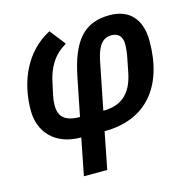

<svg xmlns="http://www.w3.org/2000/svg" viewBox="-107 -640 942 946"><g transform="rotate(-15 364.0 -167.0)"><path d="M206 200H325L362 12C575 12 691 -129 691 -360C691 -469 636 -534 533 -534C402 -534 337 -456 302 -282L263 -87C187 -87 157 -117 157 -173C157 -187 158 -202 163 -226L175 -282C191 -363 226 -417 289 -454L227 -534C99 -468 37 -330 37 -180C37 -74 106 12 243 12ZM382 -87 430 -328C446 -408 475 -436 516 -436C551 -436 571 -415 571 -377C571 -360 569 -336 564 -311L549 -235C528 -131 472 -87 382 -87Z"/></g></svg>

Font: Braiins Sans SemiBold
Style: Italic
Weight: 600
Italic angle: -11.31°
Designer: Mike Abbink, Paul van der Laan, Pieter van Rosmalen, Jiri Chlebus, Lubos Buracinsky
Foundry: Bold Monday, Sudetype
Version: Version 1.000;hotconv 1.0.109;makeotfexe 2.5.65596